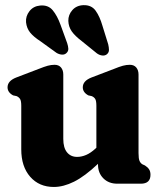

<svg xmlns="http://www.w3.org/2000/svg" viewBox="-20 -730 638 763"><path d="M64.5 -136.5V-309.5Q64.5 -329 59.8 -336.5Q55 -344 46 -348L32 -351Q10 -363 10 -383Q10 -408.5 44.5 -422L133.5 -456Q156 -465 169.8 -468.8Q183.5 -472.5 197 -472.5Q213.5 -472.5 222.5 -461.8Q231.5 -451 231.5 -434V-178Q231.5 -143 246.2 -124.8Q261 -106.5 286.5 -106.5Q304 -106.5 322.2 -114.2Q340.5 -122 360 -140L363 -143V-309.5Q363 -329 358.5 -336.5Q354 -344 344.5 -348L331 -351Q309 -363 309 -383Q309 -408.5 343.5 -422L432.5 -456Q454.5 -465 468.5 -468.8Q482.5 -472.5 496 -472.5Q512.5 -472.5 521.5 -461.8Q530.5 -451 530.5 -434V-121.5Q530.5 -99.5 534.5 -90.5Q538.5 -81.5 546 -77L556 -72.5Q567 -65.5 572.5 -57Q578 -48.5 578 -35.5Q578 0 539.5 0H446Q412 0 390.8 -21.2Q369.5 -42.5 369.5 -75.5V-79Q316.5 -29 274.2 -8Q232 13 194 13Q135.5 13 100 -27.5Q64.5 -68 64.5 -136.5ZM387 -628 410 -554Q413 -541.5 413 -531.5Q413 -521.5 405 -514.5Q397 -508 385.8 -509.5Q374.5 -511 365 -518L304.5 -567Q277.5 -587.5 265 -605.5Q252.5 -623.5 251.5 -647Q251 -671 267.5 -689.8Q284 -708.5 311.5 -709.5Q343.5 -710.5 360 -687.5Q376.5 -664.5 387 -628ZM220.5 -631.5 247 -558.5Q251 -546.5 251.5 -536.5Q252 -526.5 244 -519Q236.5 -512 225.5 -513Q214.5 -514 204.5 -520L141.5 -565.5Q113 -584 99.5 -601Q86 -618 83.5 -641.5Q81.5 -665.5 97 -685.5Q112.5 -705.5 139.5 -708Q171.5 -711 189.5 -689.2Q207.5 -667.5 220.5 -631.5Z"/></svg>

Font: Fraunces 72pt S100
Style: Bold
Weight: 700
Version: Version 1.000; ttfautohint (v1.8.3)